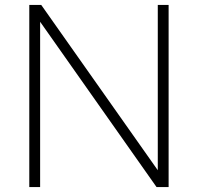

<svg xmlns="http://www.w3.org/2000/svg" viewBox="-20 -760 804 780"><path d="M99 0V-740H147.5L637.5 -45H621V-740H665V0H616L126.5 -695H143V0Z"/></svg>

Font: Encode Sans SemiExpanded ExtraLight
Style: Regular
Weight: 250
Width: 6
Designer: Multiple Designers
Foundry: Impallari Type
Version: Version 3.002